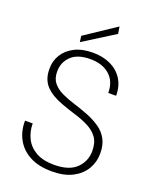

<svg xmlns="http://www.w3.org/2000/svg" viewBox="-166 -1000 893 1106"><g transform="rotate(20 281.0 -447.0)"><path d="M289 12Q208 12 153.5 -17Q99 -46 71.5 -96.5Q44 -147 45 -210H92Q92 -161 112.5 -119.5Q133 -78 176.5 -53Q220 -28 288 -28Q380 -28 424.5 -71.5Q469 -115 469 -178Q469 -229 447 -259.5Q425 -290 388 -309Q351 -328 307 -341.5Q263 -355 219 -371Q149 -396 112 -434.5Q75 -473 75 -537Q74 -586 98 -625.5Q122 -665 168 -688.5Q214 -712 280 -712Q341 -712 388 -690Q435 -668 462 -626Q489 -584 489 -524H441Q441 -594 397 -633Q353 -672 279 -672Q200 -672 161 -634Q122 -596 122 -540Q122 -497 143 -471Q164 -445 199.5 -428Q235 -411 279 -397.5Q323 -384 369 -366Q411 -349 444.5 -326Q478 -303 497.5 -267.5Q517 -232 517 -180Q517 -128 491.5 -84.5Q466 -41 415.5 -14.5Q365 12 289 12ZM187 -743 182 -780 371 -906 378 -863Z"/></g></svg>

Font: DM Sans ExtraLight
Style: Regular
Weight: 200
Designer: Colophon Foundry, Jonny Pinhorn
Foundry: Colophon Foundry
Version: Version 4.004; ttfautohint (v1.8.4.7-5d5b)